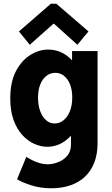

<svg xmlns="http://www.w3.org/2000/svg" viewBox="-20 -800 602 1033"><path d="M256.3 212.9Q198.2 212.9 148.9 197.3Q99.6 181.6 71.8 164.6L121.6 43.9Q151.4 63 180.9 73.5Q210.4 84 236.8 84Q262.2 84 291.3 73.2Q320.3 62.5 341.1 39.1Q361.8 15.6 361.8 -21.5V-73.7H347.7L370.1 -123V-416.5L332.5 -473.6H367.7V-525.4H504.9V-30.3Q504.9 29.8 487.1 75.2Q469.2 120.6 436.3 151.4Q403.3 182.1 357.7 197.5Q312 212.9 256.3 212.9ZM233.9 -10.3Q199.7 -10.3 164.6 -25.9Q129.4 -41.5 100.1 -73.5Q70.8 -105.5 53 -154.5Q35.2 -203.6 35.2 -270.5Q35.2 -358.9 65.7 -417Q96.2 -475.1 143.1 -504.2Q189.9 -533.2 238.3 -533.2Q296.9 -533.2 341.8 -498.8Q386.7 -464.4 411.9 -406.7Q437 -349.1 437 -278.8Q437 -206.1 410.2 -145Q383.3 -84 337.2 -47.1Q291 -10.3 233.9 -10.3ZM273.4 -135.7Q300.8 -135.7 322.5 -153.6Q344.2 -171.4 356.4 -202.9Q368.7 -234.4 368.7 -275.4Q368.7 -316.4 356.7 -346.2Q344.7 -376 324.2 -392.1Q303.7 -408.2 277.3 -408.2Q251 -408.2 230 -392.1Q209 -376 196.8 -346.2Q184.6 -316.4 184.6 -274.9Q184.6 -234.9 195.8 -203.4Q207 -171.9 227.3 -153.8Q247.6 -135.7 273.4 -135.7ZM140.1 -559.1 82 -630.9 253.4 -779.8H283.2L456.1 -630.9L396.5 -559.1L271 -671.9H267.1Z"/></svg>

Font: Reddit Mono ExtraBold
Style: Regular
Weight: 800
Monospace: yes
Designer: Stephen Hutchings
Foundry: Reddit
Version: Version 1.014